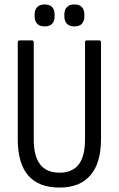

<svg xmlns="http://www.w3.org/2000/svg" viewBox="-20 -837 535 865"><path d="M248 8Q154 8 107 -46.5Q60 -101 60 -210V-646Q60 -655 69 -655H124Q132 -655 132 -646V-209Q132 -133 161 -96Q190 -59 248 -59Q306 -59 334.5 -96Q363 -133 363 -209V-646Q363 -655 371 -655H426Q435 -655 435 -646V-209Q435 -103 387.5 -47.5Q340 8 248 8ZM181 -718Q159 -718 147.5 -730Q136 -742 136 -763V-772Q136 -793 147.5 -805Q159 -817 181 -817Q204 -817 215 -805Q226 -793 226 -772V-763Q226 -742 215 -730Q204 -718 181 -718ZM315 -718Q293 -718 281.5 -730Q270 -742 270 -763V-772Q270 -793 281.5 -805Q293 -817 315 -817Q338 -817 349 -805Q360 -793 360 -772V-763Q360 -742 349 -730Q338 -718 315 -718Z"/></svg>

Font: Sofia Sans Condensed
Style: Regular
Weight: 400
Designer: Botio Nikoltchev, Ani Petrova
Foundry: lettersoup
Version: Version 4.100